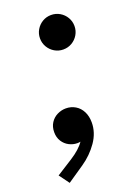

<svg xmlns="http://www.w3.org/2000/svg" viewBox="-159 -585 571 795"><g transform="rotate(-20 127.0 -188.0)"><path d="M95.2 -452.6Q95.2 -473.1 105.5 -490.5Q115.7 -507.8 133.1 -518.1Q150.4 -528.3 170.9 -528.3Q191.9 -528.3 209.2 -518.1Q226.6 -507.8 236.8 -490.5Q247.1 -473.1 247.1 -452.6Q247.1 -431.6 236.8 -414.3Q226.6 -397 209.2 -386.7Q191.9 -376.5 170.9 -376.5Q150.4 -376.5 133.1 -386.7Q115.7 -397 105.5 -414.3Q95.2 -431.6 95.2 -452.6ZM-26.4 106.9 44.4 62Q87.9 34.2 106.4 6.3Q100.6 7.8 92.8 7.8Q74.2 7.8 56.9 -1Q39.6 -9.8 28.6 -26.9Q17.6 -43.9 17.6 -67.4Q17.6 -91.3 28.8 -108.6Q40 -126 58.3 -135Q76.7 -144 96.2 -144Q119.1 -144 137.9 -132.8Q156.7 -121.6 167.2 -100.8Q177.7 -80.1 177.7 -52.7Q177.7 -7.8 149.7 32.5Q121.6 72.8 80.1 101.1L6.3 151.4Z"/></g></svg>

Font: Reddit Sans Vanilla SemiBold
Style: Italic
Weight: 600
Italic angle: -11.25°
Designer: Stephen Hutchings
Version: Version 1.013